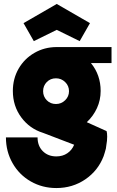

<svg xmlns="http://www.w3.org/2000/svg" viewBox="-20 -751 594 971"><path d="M10 -56H170Q170 -13 196.5 13.5Q223 40 265 40Q297 40 320.5 24Q344 8 355 -19L198 -79Q130 -100 87.5 -157.5Q45 -215 45 -291Q45 -353 74 -403.5Q103 -454 154 -483.5Q205 -513 267 -513H544V-432H440Q489 -372 489 -291Q489 -245 470.5 -204.5Q452 -164 419 -133L519 -88Q522 -79 522 -60Q522 -39 518 -18Q517 0 510 20L504 39Q476 112 411.5 156Q347 200 265 200Q194 200 135.5 166.5Q77 133 43.5 74Q10 15 10 -56ZM329 -290Q329 -317 309.5 -336Q290 -355 263 -355Q235 -355 216.5 -336Q198 -317 198 -290Q198 -263 216.5 -244Q235 -225 263 -225Q290 -225 309.5 -244Q329 -263 329 -290ZM99 -634 267 -731 435 -634 383 -543 267 -600 151 -543Z"/></svg>

Font: Lineal Heavy
Style: Regular
Weight: 900
Designer: Created by Frank Adebiaye with contributions from Anton Moglia & Ariel Martín Pérez
Created by Frank ADEBIAYE with FontF
Foundry: Velvetyne Type Foundry
Version: Version 2.000